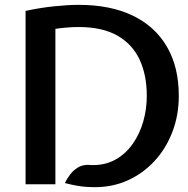

<svg xmlns="http://www.w3.org/2000/svg" viewBox="-20 -760 774 792"><path d="M372.5 12Q352.5 12 335 10.8Q317.5 9.5 297 6Q276.5 2.5 247.5 -5Q256 -22.5 269.2 -40Q282.5 -57.5 301.2 -69Q320 -80.5 345.5 -80Q352.5 -79 356.5 -79Q360.5 -79 365.5 -79Q418.5 -79.5 459.5 -103.5Q500.5 -127.5 528.5 -168Q556.5 -208.5 571 -259.2Q585.5 -310 585.5 -365Q585.5 -450.5 555.8 -514.2Q526 -578 464 -613.2Q402 -648.5 304.5 -648.5Q281 -648.5 256.5 -646.5Q232 -644.5 208.5 -641V0H85.5V-715Q145 -728 203 -734Q261 -740 304.5 -740Q435.5 -740 527.8 -695.5Q620 -651 668.8 -567Q717.5 -483 717.5 -365Q717.5 -285 691.2 -216.2Q665 -147.5 617.8 -96.2Q570.5 -45 508 -16.5Q445.5 12 372.5 12Z"/></svg>

Font: Expletus Sans SemiBold
Style: Regular
Weight: 600
Version: Version 7.500